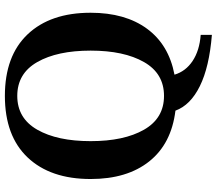

<svg xmlns="http://www.w3.org/2000/svg" viewBox="-72 -678 909 806"><g transform="rotate(-90 383.0 -275.5)"><path d="M639 112V159Q504 148 424 108.5Q344 69 321 6Q182 -11 108 -104Q34 -197 34 -350Q34 -519 124.5 -614.5Q215 -710 383 -710Q551 -710 641.5 -614.5Q732 -519 732 -350Q732 -205 665 -113.5Q598 -22 472 2Q486 49 529.5 78Q573 107 639 112ZM383 -42Q477 -42 525 -126Q573 -210 573 -350Q573 -490 525 -574Q477 -658 383 -658Q289 -658 241 -574Q193 -490 193 -350Q193 -210 241 -126Q289 -42 383 -42Z"/></g></svg>

Font: Trirong Bold
Style: Regular
Weight: 700
Designer: Katatrad Team
Foundry: CadsonDemak
Version: Version 1.000